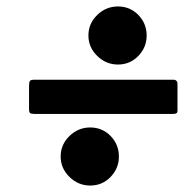

<svg xmlns="http://www.w3.org/2000/svg" viewBox="-20 -690 600 595"><path d="M87.5 -443Q75.5 -443 72.8 -439.2Q70 -435.5 70 -423V-352Q70 -342.5 73.2 -339.8Q76.5 -337 86 -337H518Q530 -337 530 -346V-429Q530 -443 517 -443ZM168 -205Q168 -168.5 195.2 -141.8Q222.5 -115 259.5 -115Q297 -115 322.8 -141.8Q348.5 -168.5 348.5 -205Q348.5 -242 322.8 -268.5Q297 -295 259.5 -295Q222.5 -295 195.2 -268.5Q168 -242 168 -205ZM254 -580Q254 -543.5 281.2 -516.8Q308.5 -490 345.5 -490Q383 -490 408.8 -516.8Q434.5 -543.5 434.5 -580Q434.5 -617 408.8 -643.5Q383 -670 345.5 -670Q308.5 -670 281.2 -643.5Q254 -617 254 -580Z"/></svg>

Font: Besley Black
Style: Italic
Weight: 900
Italic angle: -13°
Designer: Owen Earl
Foundry: indestructible type*
Version: Version 2.001